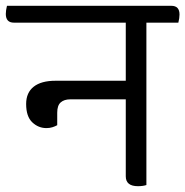

<svg xmlns="http://www.w3.org/2000/svg" viewBox="-48 -630 638 661"><path d="M456 -552V7Q450 9 442.5 10Q435 11 427 11Q385 11 385 -23V-288H194Q173 -288 161 -277.5Q149 -267 149 -242V-199Q142 -195 132.5 -192Q123 -189 112 -189Q84 -189 63 -209Q42 -229 42 -272Q42 -311 68 -331.5Q94 -352 143 -352H385V-552H0Q-28 -552 -28 -582Q-28 -588 -27 -595Q-26 -602 -24 -610H542Q570 -610 570 -580Q570 -574 569 -567Q568 -560 566 -552Z"/></svg>

Font: Baloo 2
Style: Regular
Weight: 400
Designer: Sarang Kulkarni and Ek Type
Foundry: Ek Type
Version: Version 1.640;hotconv 1.0.111;makeotfexe 2.5.65597; ttfautoh